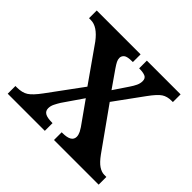

<svg xmlns="http://www.w3.org/2000/svg" viewBox="-133 -690 845 845"><g transform="rotate(45 289.5 -268.0)"><path d="M8 0V-48H17Q50 -48 70 -61Q90 -74 118 -112L234 -270L118 -435Q78 -488 38 -488H26V-536H299V-488H296Q264 -488 254 -479.5Q244 -471 244 -459Q244 -449 249 -439Q254 -429 265 -413L320 -334L365 -401Q376 -417 382.5 -431Q389 -445 389 -459Q389 -477 375.5 -482.5Q362 -488 341 -488H338V-536H548V-488H540Q513 -488 494.5 -476Q476 -464 447 -424L351 -292L487 -101Q508 -72 526 -60Q544 -48 561 -48H574V0H296V-48H301Q357 -48 357 -81Q357 -92 350.5 -105.5Q344 -119 321 -150L265 -229L201 -136Q193 -123 186 -109Q179 -95 179 -81Q179 -64 192.5 -56Q206 -48 237 -48H239V0Z"/></g></svg>

Font: Noto Serif Tamil SemiCondensed SemiBold
Style: Italic
Weight: 600
Width: 4
Italic angle: -12°
Designer: Indian Type Foundry, Tom Grace, and the Monotype Design Team
Foundry: Monotype Imaging Inc.
Version: Version 2.003; ttfautohint (v1.8.4.7-5d5b)